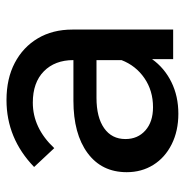

<svg xmlns="http://www.w3.org/2000/svg" viewBox="-9 -544 569 591"><g transform="rotate(-90 275.5 -248.5)"><path d="M221 16Q168 16 127 -4.5Q86 -25 63.5 -61Q41 -97 41 -143Q41 -220 100 -263.5Q159 -307 261 -307H386Q386 -364 351.5 -398Q317 -432 255 -432Q177 -432 115 -366L57 -428Q145 -513 263 -513Q329 -513 377.5 -487.5Q426 -462 453 -416.5Q480 -371 480 -310V0H389V-65Q362 -27 318.5 -5.5Q275 16 221 16ZM241 -62Q292 -62 330.5 -88.5Q369 -115 386 -159V-236H270Q210 -236 176.5 -212.5Q143 -189 143 -147Q143 -109 169.5 -85.5Q196 -62 241 -62Z"/></g></svg>

Font: Wix Madefor Text Medium
Style: Regular
Weight: 500
Designer: Dalton Maag Ltd
Foundry: Dalton Maag Ltd
Version: Version 3.100